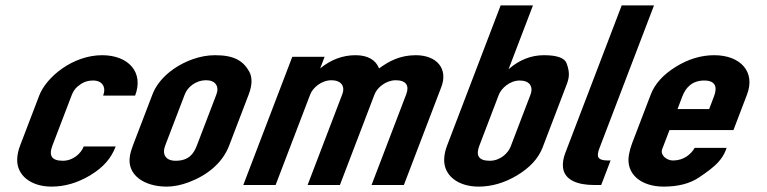

<svg xmlns="http://www.w3.org/2000/svg" viewBox="-20 -687 2847 713"><path d="M213.1 -90C169.9 -90 161.2 -111.1 174.5 -146L245.6 -332C251.2 -346.7 258.6 -357.8 267.8 -365.5C282.8 -378 299 -388 325.7 -388C361.1 -388 374.7 -362.5 363.1 -332H481.8C514.7 -418 457.8 -482 359.2 -482C250.4 -482 152.1 -401.2 125.6 -332L54.5 -146C48.1 -129.3 44.6 -113 43.9 -97C41.2 -35.9 95 6 171.4 6C220.6 6 268.4 -8 315 -36C364.7 -65.9 393.1 -99.8 409.6 -143H290.9C281.2 -117.8 252.1 -90 213.1 -90Z M546 -336 473.3 -146C468 -132 464.3 -119.2 462.4 -107.5C450.6 -37.6 515.1 6 599 6C624.8 6 652.4 0.5 681.6 -10.5C748.9 -35.9 806 -81.1 830.8 -146L903.5 -336C917 -371.3 917.5 -400 905.1 -422C882.4 -462.2 847.6 -482 779.2 -482C751.7 -482 724.3 -477.2 696.8 -467.5C628.1 -443.3 568.7 -395.5 546 -336ZM746.2 -389C780.4 -389 794.9 -365.9 783.5 -336L711.6 -148C700 -117.7 682.9 -90 631.9 -90C595 -90 581.1 -114.1 593.3 -146L666 -336C676.1 -362.6 705.3 -389 746.2 -389Z M1300.2 -482C1252.7 -482 1209 -465.7 1169 -433L1185.4 -476H1065.4L883.5 0H1003.5L1132.3 -337C1141.5 -361 1173.8 -389 1210.9 -389C1246.1 -389 1262.7 -367.5 1251.1 -337L1122.3 0H1242.3L1371.1 -337C1380.2 -361 1412.5 -389 1449.7 -389C1487.6 -389 1501 -369.5 1488.6 -337L1359.8 0H1479.8L1618.9 -364C1644.8 -431.9 1602 -482 1524 -482C1464.3 -482 1423.5 -459 1387.8 -433C1375.8 -463 1348 -482 1300.2 -482Z M1757 6C1806.2 6 1854 -8 1900.5 -36C1947.1 -64 1978.3 -97.7 1994.1 -137L2083.9 -372C2094.3 -399.1 2096.5 -417.2 2084.3 -451.5C2077.1 -471.8 2048.9 -482 1999.7 -482C1952.2 -482 1908.5 -464.7 1868.6 -430L1959.2 -667H1839.2L1640.1 -146C1633.7 -129.3 1630.2 -113 1629.5 -97C1626.8 -35.8 1680.5 6 1757 6ZM1910.1 -388C1945.8 -388 1961.8 -366.3 1949.8 -335L1876.4 -143C1866.8 -117.8 1837.6 -90 1798.7 -90C1755.5 -90 1746.8 -111.1 1760.1 -146L1832.3 -335C1841.4 -358.9 1873 -388 1910.1 -388Z M2408.7 -667H2288.7L2078.9 -118C2071.8 -99.3 2069.1 -81.8 2070.7 -65.5C2075.5 -18.8 2124.1 0 2186.3 0H2212.6L2247.4 -91H2238.6C2197.7 -91 2194.2 -105.7 2206.2 -137Z M2479.2 -91C2454.8 -91 2430.9 -111.7 2439 -133L2466.2 -204H2703.7L2754.1 -336C2786.4 -420.6 2729.4 -482 2632.4 -482C2583.2 -482 2535.4 -467.5 2488.9 -438.5C2442.4 -409.5 2411.6 -375.3 2396.6 -336L2327.4 -155C2322.1 -141 2318.1 -126.8 2315.6 -112.5C2302.8 -41 2360.2 6 2444.7 6C2498 6 2541.4 -5.2 2575 -27.5C2608.5 -49.8 2632 -68.3 2645.6 -83C2659.1 -97.7 2668.6 -112.3 2674.2 -127L2678.4 -138H2559.7C2546.4 -114.3 2519.1 -91 2479.2 -91ZM2595.2 -388C2637.8 -388 2644.4 -362.8 2631.4 -329L2613.5 -282H2496L2513.9 -329C2526.6 -362.2 2550.7 -388 2595.2 -388Z"/></svg>

Font: Din Kursivschrift
Style: Breit
Weight: 400
Version: Version 1.089